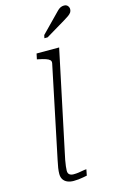

<svg xmlns="http://www.w3.org/2000/svg" viewBox="-146 -1040 674 1101"><g transform="rotate(-15 191.5 -490.0)"><path d="M203 -681Q205 -693 198 -700Q191 -707 175 -712.5Q159 -718 134 -723L124 -725L131 -758H265L141 -171Q135 -146 131.5 -125.5Q128 -105 126 -90Q124 -75 124 -64Q124 -48 133 -41Q142 -34 157 -34Q173 -34 187 -36Q201 -38 213.5 -40.5Q226 -43 235 -43L228 -7Q218 -5 204.5 -2.5Q191 0 177 1.5Q163 3 148 3Q128 3 112 -3.5Q96 -10 87 -23.5Q78 -37 78 -57Q78 -73 81 -92.5Q84 -112 89.5 -137Q95 -162 101 -192ZM291 -941Q304 -954 313 -963.5Q322 -973 332 -978Q342 -983 353 -983Q368 -983 375.5 -974Q383 -965 383 -954Q383 -943 377.5 -935Q372 -927 361 -919Q350 -911 333 -901L216 -831H197L201 -849Z"/></g></svg>

Font: Roboto Serif 20pt Thin
Style: Italic
Weight: 250
Italic angle: -10°
Version: Version 1.007